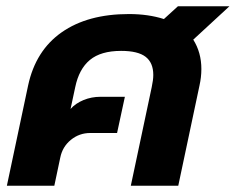

<svg xmlns="http://www.w3.org/2000/svg" viewBox="-20 -595 755 615"><path d="M70 -321Q94 -433 177.5 -491.5Q261 -550 393 -550Q455 -550 505 -534L550 -575H715L599 -468Q625 -427 625 -374Q625 -348 619 -321L551 0H399L466 -316Q471 -339 471 -355Q471 -394 446.5 -413Q422 -432 368 -432Q303 -432 268 -403Q233 -374 221 -316L206 -246Q222 -264 247.5 -274.5Q273 -285 302 -285H380L355 -169H269Q234 -169 207 -147Q180 -125 173 -90L154 0H2Z"/></svg>

Font: Prompt Semibold
Style: Italic
Weight: 600
Italic angle: -12°
Designer: Katatrad Team
Foundry: CadsonDemak
Version: Version 1.000